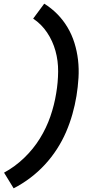

<svg xmlns="http://www.w3.org/2000/svg" viewBox="-20 -861 540 1042"><path d="M54 161 2 76Q61 44 111 -4Q161 -52 196.5 -109.5Q232 -167 253.5 -229.5Q275 -292 285 -355Q295 -414 295.5 -472.5Q296 -531 281 -585Q266 -639 235.5 -684.5Q205 -730 160 -760L220 -841Q259 -817 291 -784.5Q323 -752 346.5 -712.5Q370 -673 384 -628Q398 -583 403.5 -535.5Q409 -488 406 -438.5Q403 -389 395 -340Q387 -291 373 -241.5Q359 -192 338.5 -144.5Q318 -97 289 -52Q260 -7 223.5 32.5Q187 72 144 104.5Q101 137 54 161Z"/></svg>

Font: Iosevka Web
Style: Bold Italic
Weight: 700
Italic angle: -9°
Monospace: yes
Designer: Belleve Invis
Foundry: Belleve Invis
Version: Version 28.0.3; ttfautohint (v1.8.3)